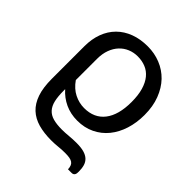

<svg xmlns="http://www.w3.org/2000/svg" viewBox="-200 -636 962 962"><g transform="rotate(45 281.0 -155.0)"><path d="M153 -140Q178.5 -103.5 212 -86.8Q245.5 -70 281.5 -70Q352.5 -70 390.5 -119Q428.5 -168 428.5 -259.5Q428.5 -308 418.2 -342.8Q408 -377.5 389.5 -400Q371 -422.5 345.2 -433Q319.5 -443.5 289 -443.5Q260.5 -443.5 235.8 -433.2Q211 -423 192.5 -403.2Q174 -383.5 163.5 -355Q153 -326.5 153 -290ZM147.5 -60Q147.5 -18.5 154 9.2Q160.5 37 176 54Q191.5 71 216.8 78Q242 85 279 85Q301.5 85 327 82.5Q352.5 80 378.5 80Q410.5 80 431.5 86Q452.5 92 465 103.8Q477.5 115.5 482.8 133Q488 150.5 488 173Q488 179 487.5 184.5Q487 190 484.8 194.2Q482.5 198.5 478.5 201.2Q474.5 204 467 204H441.5Q441 190 437.2 180.8Q433.5 171.5 425.5 166Q417.5 160.5 404.8 158.2Q392 156 373.5 156Q349 156 326.8 158.5Q304.5 161 278.5 161Q228 161 188 149.8Q148 138.5 120.2 112.8Q92.5 87 78 44.8Q63.5 2.5 63.5 -60V-290Q63.5 -341.5 79 -383Q94.5 -424.5 123.8 -453.8Q153 -483 194.8 -498.8Q236.5 -514.5 289 -514.5Q337 -514.5 379.2 -497.5Q421.5 -480.5 452.8 -448Q484 -415.5 502.2 -368Q520.5 -320.5 520.5 -259.5Q520.5 -204.5 505.5 -157.2Q490.5 -110 462.2 -75.2Q434 -40.5 393.2 -20.8Q352.5 -1 301.5 -1Q254.5 -1 215.2 -19.2Q176 -37.5 147.5 -70Z"/></g></svg>

Font: Lato
Style: Regular
Weight: 400
Designer: Lukasz Dziedzic with Adam Twardoch and Botio Nikoltchev
Foundry: tyPoland Lukasz Dziedzic
Version: Version 2.015; 2015-08-06; http://www.latofonts.com/